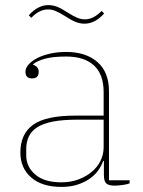

<svg xmlns="http://www.w3.org/2000/svg" viewBox="-20 -722 563 754"><path d="M221 12Q145 12 102.5 -25Q60 -62 60 -123Q60 -196 110 -232Q160 -268 276 -268H387V-360Q387 -430 349 -465Q311 -500 240 -500Q188 -500 157 -491.5Q126 -483 110 -470V-468Q132 -460 132 -440Q132 -414 106 -414Q80 -414 80 -440Q80 -455 92.5 -469Q105 -483 126.5 -494Q148 -505 177 -511.5Q206 -518 240 -518Q317 -518 362.5 -478.5Q408 -439 408 -363V-14H489V-2Q480 2 461.5 4.5Q443 7 430 7Q407 7 397.5 -1.5Q388 -10 388 -35V-90H385Q379 -72 366.5 -54Q354 -36 334 -21.5Q314 -7 286 2.5Q258 12 221 12ZM221 -6Q257 -6 287 -17Q317 -28 339.5 -46.5Q362 -65 374.5 -90Q387 -115 387 -144V-252H282Q226 -252 187.5 -244.5Q149 -237 126 -222Q103 -207 93 -185.5Q83 -164 83 -136V-112Q83 -67 118.5 -36.5Q154 -6 221 -6ZM312 -629Q295 -629 278 -635.5Q261 -642 235 -659Q213 -673 198 -679Q183 -685 169 -685Q134 -685 103 -652L93 -662Q129 -702 170 -702Q187 -702 204 -695.5Q221 -689 247 -672Q269 -658 284 -652Q299 -646 313 -646Q347 -646 379 -679L389 -669Q353 -629 312 -629Z"/></svg>

Font: IBM Plex Serif Thin
Style: Regular
Weight: 100
Designer: Mike Abbink, Paul van der Laan, Pieter van Rosmalen
Foundry: Bold Monday
Version: Version 3.001